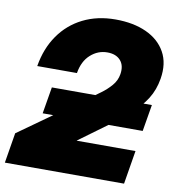

<svg xmlns="http://www.w3.org/2000/svg" viewBox="-88 -812 809 886"><g transform="rotate(10 316.0 -369.5)"><path d="M-6.3 0 17.1 -141.6 327.1 -362.3Q349.1 -377.9 375.2 -397Q401.4 -416 422.1 -439.9Q442.9 -463.9 447.8 -494.1Q454.6 -535.2 433.6 -559.1Q412.6 -583 371.6 -583Q327.6 -583 293.2 -552.2Q258.8 -521.5 249.5 -464.8H63.5Q77.6 -549.3 120.6 -610.8Q163.6 -672.4 230.5 -705.8Q297.4 -739.3 382.8 -739.3Q466.8 -739.3 527.6 -711.4Q588.4 -683.6 617.4 -631.3Q646.5 -579.1 634.3 -505.9Q625.5 -452.6 599.4 -411.1Q573.2 -369.6 532.2 -332.8Q491.2 -295.9 436.5 -255.9L303.2 -158.2L302.7 -157.2H578.1L552.2 0ZM126 -254.4 147 -379.4H615.7L594.7 -254.4Z"/></g></svg>

Font: Inter Display Black
Style: Italic
Weight: 900
Italic angle: -9.39999°
Designer: Rasmus Andersson
Foundry: rsms
Version: Version 4.000;git-a52131595